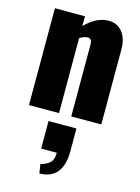

<svg xmlns="http://www.w3.org/2000/svg" viewBox="-139 -665 805 1107"><g transform="rotate(15 263.5 -112.0)"><path d="M209.5 365.2 201.2 311Q234.4 303.7 255.1 284.9Q275.9 266.1 275.9 224.1H182.6V59.6H349.1V198.2Q348.6 279.3 313.7 322Q278.8 364.7 209.5 365.2ZM49.8 0V-578.1H229V-520Q297.9 -588.9 368.2 -588.9Q420.9 -588.9 451.2 -550.5Q481.4 -512.2 481.4 -448.7V0H302.2V-427.7Q302.2 -446.8 295.9 -455.8Q289.6 -464.8 273.9 -464.4Q252.9 -462.4 229 -447.8V0Z"/></g></svg>

Font: Oswald
Style: Heavy
Weight: 800
Designer: Vernon Adams
Foundry: Vernon Adams
Version: 3.0; ttfautohint (v0.95) -l 8 -r 50 -G 200 -x 0 -w "G" -W -c